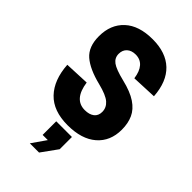

<svg xmlns="http://www.w3.org/2000/svg" viewBox="-288 -822 1177 1177"><g transform="rotate(45 300.0 -234.0)"><path d="M304 16Q180 16 114.5 -52.5Q49 -121 41 -245L202 -252Q220 -124 313 -124Q352 -124 374.5 -141.5Q397 -159 397 -192Q397 -229 368 -254.5Q339 -280 263 -299Q158 -325 106 -370Q54 -415 54 -506Q54 -607 118 -666.5Q182 -726 301 -726Q416 -726 480.5 -664.5Q545 -603 553 -484L390 -477Q383 -530 358.5 -558Q334 -586 293 -586Q258 -586 237 -567Q216 -548 216 -515Q216 -480 244.5 -459Q273 -438 351 -419Q430 -400 475.5 -369.5Q521 -339 540 -297Q559 -255 559 -200Q559 -100 492 -42Q425 16 304 16ZM219 258 283 166H238V48H374V154L299 258Z"/></g></svg>

Font: Geist Mono ExtraBold
Style: Regular
Weight: 800
Monospace: yes
Designer: Basement.studio, Andrés Briganti, Mateo Zaragoza
Foundry: Basement.studio, Vercel, Andrés Briganti, Guido Ferreyra, Mateo Zaragoza
Version: Version 1.500; ttfautohint (v1.8.4.7-5d5b)